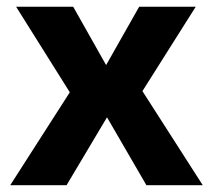

<svg xmlns="http://www.w3.org/2000/svg" viewBox="-20 -542 623 562"><path d="M10 0 184.3 -271.9 27.2 -522.2H194.3L290.6 -351.5L387.3 -522.2H552.9L396.9 -275.3L573.4 0H408.5L293.2 -198.7L174.9 0Z"/></svg>

Font: TikTok Sans Light
Style: Regular
Weight: 300
Version: Version 4.000